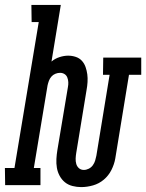

<svg xmlns="http://www.w3.org/2000/svg" viewBox="-56 -755 596 783"><path d="M275 8Q257 8 239.5 3.5Q222 -1 209 -11.5Q196 -22 187.5 -37.5Q179 -53 176 -70.5Q173 -88 174 -106.5Q175 -125 178 -143L221 -400Q223 -410 222.5 -420Q222 -430 218.5 -439Q215 -448 207 -453Q199 -458 189 -458Q179 -458 169.5 -454Q160 -450 153.5 -442.5Q147 -435 143.5 -425.5Q140 -416 138 -407L82 -70H109V0H-35L-36 -70H3L102 -665H73L72 -735H192L154 -504Q168 -516 186.5 -522Q205 -528 222 -528Q238 -528 253 -523Q268 -518 278 -507Q288 -496 293 -481.5Q298 -467 300 -452Q302 -437 301 -420.5Q300 -404 297 -388L255 -132Q253 -120 252.5 -108.5Q252 -97 255 -86.5Q258 -76 266 -69Q274 -62 286 -62Q296 -62 306 -67Q316 -72 322.5 -81Q329 -90 332 -100Q335 -110 337 -120L391 -450H364L365 -520H520V-450H470L414 -108Q410 -85 398.5 -62Q387 -39 367.5 -22.5Q348 -6 323.5 1Q299 8 275 8Z"/></svg>

Font: Iosevka Curly Slab
Style: Italic
Weight: 400
Italic angle: -9°
Monospace: yes
Designer: Belleve Invis
Foundry: Belleve Invis
Version: Version 22.1.2; ttfautohint (v1.8.4)